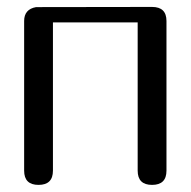

<svg xmlns="http://www.w3.org/2000/svg" viewBox="-20 -520 536 540"><path d="M448.2 -40Q448.2 0 407.7 0Q367.2 0 367.2 -40V-457H128.9V-40Q128.9 0 88.4 0Q47.9 0 47.9 -40V-460.9Q47.9 -494.1 81.5 -500L407.7 -500.5Q448.2 -500.5 448.2 -460.9Z"/></svg>

Font: inglobal
Style: Regular
Weight: 400
Designer: Andrey Kochetov, Denis Davydov, Evgeny Yurtaev
Foundry: inglobal
Version: Version 1.00 September 25, 2014, initial release